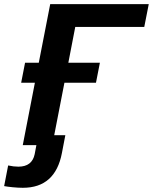

<svg xmlns="http://www.w3.org/2000/svg" viewBox="-69 -708 745 936"><path d="M249.5 -48.8 232.9 37.6Q200.7 207.5 42.5 207.5Q20 207.5 -7.1 204.8Q-34.2 202.1 -48.8 199.2L-29.3 98.6Q-2 104.5 20.5 104.5Q87.4 104.5 100.1 43.5L108.4 -0.5H42L101.1 -304.7H34.2L53.2 -402.3H120.1L175.8 -688H656.2L634.3 -576.7H297.9L264.2 -402.3H418L398.9 -304.7H245.1L195.3 -48.8Z"/></svg>

Font: Arimo
Style: Bold Italic
Weight: 700
Italic angle: -12°
Designer: Steve Matteson
Foundry: Monotype Imaging Inc.
Version: Version 1.33